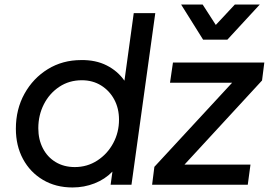

<svg xmlns="http://www.w3.org/2000/svg" viewBox="-20 -815 1186 847"><path d="M300 12Q226 12 169.5 -21.5Q113 -55 81.5 -113.5Q50 -172 50 -247Q50 -333 88 -401.5Q126 -470 191 -510Q256 -550 338 -550Q402 -551 450.5 -526.5Q499 -502 529 -459L570 -757H665L560 0H468L476 -58Q443 -24 397 -6Q351 12 300 12ZM310 -78Q365 -78 409.5 -107Q454 -136 479.5 -183.5Q505 -231 505 -287Q505 -337 484 -376Q463 -415 426 -438Q389 -461 341 -461Q285 -461 241.5 -432Q198 -403 173.5 -355Q149 -307 149 -249Q149 -200 169 -161Q189 -122 225.5 -100Q262 -78 310 -78ZM651 0 661 -79 1004 -450H730L743 -539H1146L1136 -460L794 -89H1085L1073 0ZM876 -640 779 -795H874L932 -705L1016 -795H1126L983 -640Z"/></svg>

Font: Plus Jakarta Sans Medium
Style: Italic
Weight: 500
Italic angle: -8°
Designer: Gumpita Rahayu
Foundry: Tokotype
Version: Version 2.071; ttfautohint (v1.8.4.7-5d5b);gftools[0.9.29]